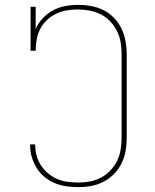

<svg xmlns="http://www.w3.org/2000/svg" viewBox="-20 -763 640 791"><path d="M303 8Q278 8 253.5 4.5Q229 1 206 -8.5Q183 -18 163.5 -34Q144 -50 131 -71Q118 -92 111 -116Q104 -140 104 -165Q104 -166 104 -166.5Q104 -167 104 -168H125Q125 -167 125 -166.5Q125 -166 125 -166Q125 -143 131 -121.5Q137 -100 149 -81.5Q161 -63 178.5 -48.5Q196 -34 216 -25.5Q236 -17 258.5 -14Q281 -11 303 -11Q327 -11 351 -15.5Q375 -20 396.5 -31.5Q418 -43 435 -61Q452 -79 462.5 -100.5Q473 -122 477 -146.5Q481 -171 481 -195V-540Q481 -564 477 -588.5Q473 -613 462 -635Q451 -657 434 -675Q417 -693 395 -704Q373 -715 348.5 -719.5Q324 -724 300 -724Q277 -724 254 -720Q231 -716 210.5 -706Q190 -696 173 -680Q156 -664 145.5 -643.5Q135 -623 131 -600Q127 -577 127 -554H106V-735H127V-644Q138 -668 156.5 -688Q175 -708 198.5 -720.5Q222 -733 248.5 -738Q275 -743 302 -743Q329 -743 356 -738Q383 -733 407 -721Q431 -709 450 -689Q469 -669 480.5 -645Q492 -621 497 -594Q502 -567 502 -540V-195Q502 -168 497.5 -141.5Q493 -115 481 -90.5Q469 -66 450 -46.5Q431 -27 407 -14.5Q383 -2 356.5 3Q330 8 303 8Z"/></svg>

Font: Iosevka Slab Thin Extended
Style: Regular
Weight: 100
Width: 7
Monospace: yes
Designer: Belleve Invis
Foundry: Belleve Invis
Version: Version 11.1.1; ttfautohint (v1.8.3)